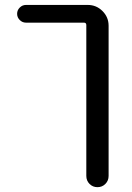

<svg xmlns="http://www.w3.org/2000/svg" viewBox="-20 -567 540 783"><path d="M337.9 -546.9Q373 -546.9 397.9 -522Q422.9 -497.1 422.9 -461.9V150.4Q422.9 169.9 409.7 183.1Q396.5 196.3 377.4 196.3Q358.4 196.3 345.2 183.1Q332 169.9 332 150.4V-464.8Q332 -474.6 322.3 -474.6H85.9Q71.3 -474.6 60.5 -485.4Q49.8 -496.1 49.8 -510.7Q49.8 -525.4 60.5 -536.1Q71.3 -546.9 85.9 -546.9Z"/></svg>

Font: Rounded-X Mgen+ 2m regular
Style: Regular
Weight: 400
Designer: [Source Han Sans]
Ryoko NISHIZUKA  (kana & ideographs); Paul D. Hunt (Latin, Greek & Cyrillic); Wenlong ZHANG  (bopomofo
Version: Version 1.059.20150602